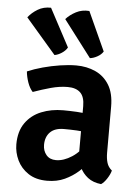

<svg xmlns="http://www.w3.org/2000/svg" viewBox="-54 -795 618 851"><g transform="rotate(5 255.0 -370.0)"><path d="M38 -135.5Q38 -193.5 64.5 -231Q91 -268.5 135 -286.2Q179 -304 232 -304Q258 -304 293 -302.2Q328 -300.5 357 -294V-213Q332 -218.5 300 -220Q268 -221.5 242.5 -221.5Q202 -221.5 181.2 -200.5Q160.5 -179.5 160.5 -144Q160.5 -117.5 175.8 -99.2Q191 -81 219 -81Q253 -81 290 -105Q327 -129 352 -174L370.5 -86.5Q351.5 -64.5 325.8 -41.5Q300 -18.5 265.8 -2.5Q231.5 13.5 187.5 13.5Q137 13.5 103.8 -8.8Q70.5 -31 54.2 -65.2Q38 -99.5 38 -135.5ZM470 -56.5Q465.5 -39.5 453.2 -20.5Q441 -1.5 427.5 7.5Q391 3.5 368 -14.5Q345 -32.5 333.2 -57.8Q321.5 -83 318.5 -109.5V-330Q318.5 -371.5 299.2 -390Q280 -408.5 243 -408.5Q207.5 -408.5 168.2 -397.8Q129 -387 90 -373Q76 -388 67.2 -413.2Q58.5 -438.5 56.5 -461.5Q87 -474.5 124.5 -484.8Q162 -495 200.8 -501Q239.5 -507 272.5 -507Q319.5 -507 358 -489.5Q396.5 -472 419.2 -435Q442 -398 442 -338V-134Q442 -108 447.8 -89Q453.5 -70 470 -56.5ZM138.5 -752 228.5 -583Q220.5 -568.5 204 -557.8Q187.5 -547 172 -544.5L37.5 -700.5Q54 -722 79.8 -737.5Q105.5 -753 138.5 -752ZM309 -752.5 388 -579Q379.5 -565 362.2 -555.5Q345 -546 329.5 -544.5L205.5 -707.5Q223.5 -727.5 250 -741.2Q276.5 -755 309 -752.5Z"/></g></svg>

Font: Signika Negative Light SemiBold
Style: Regular
Weight: 600
Version: Version 2.001